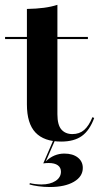

<svg xmlns="http://www.w3.org/2000/svg" viewBox="-20 -569 406 787"><path d="M183.9 197.6Q160.5 197.6 137.1 194.4Q113.7 191.1 100.8 187.1L102.4 181.5Q110.5 183.9 124.2 185.5Q137.9 187.1 150 187.1Q185.5 187.1 207.7 172.6Q229.8 158.1 229.8 134.7Q229.8 117.7 216.9 108.5Q204 99.2 179.8 99.2Q173.4 99.2 167.7 99.6Q162.1 100 157.3 100.8L206.5 -12.9H213.7L167.7 92.7Q183.9 76.6 203.2 68.5Q222.6 60.5 243.5 60.5Q278.2 60.5 298.8 76.6Q319.4 92.7 319.4 119.4Q319.4 154.8 282.7 176.2Q246 197.6 183.9 197.6ZM230.6 11.3Q160.5 11.3 125.4 -25.8Q90.3 -62.9 90.3 -141.1V-208.9H215.3V-100.8Q215.3 -56.5 231.9 -37.9Q248.4 -19.4 276.6 -19.4Q305.6 -19.4 325 -36.3Q344.4 -53.2 358.9 -88.7L366.1 -85.5Q347.6 -34.7 315.7 -11.7Q283.9 11.3 230.6 11.3ZM90.3 -208.9V-532.3Q129.8 -533.1 160.1 -537.1Q190.3 -541.1 215.3 -549.2V-208.9ZM0.8 -408.9V-417.7H340.3V-408.9Z"/></svg>

Font: Playfair 144pt SemiExpanded ExtraBold
Style: Regular
Weight: 800
Width: 6
Designer: Claus Eggers Sørensen
Foundry: Claus Eggers Sørensen
Version: Version 2.203